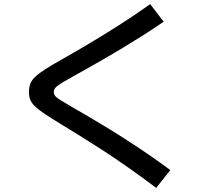

<svg xmlns="http://www.w3.org/2000/svg" viewBox="-20 -814 1040 928"><path d="M735 94Q660 38 598 -5.5Q536 -49 483 -83.5Q430 -118 381 -148.5Q332 -179 281 -210Q230 -241 198.5 -262Q167 -283 150 -299Q133 -315 126.5 -331.5Q120 -348 120 -370Q120 -393 127 -410.5Q134 -428 152 -444.5Q170 -461 203 -482Q236 -503 288 -532Q343 -563 409.5 -602.5Q476 -642 551.5 -690Q627 -738 706 -794L771 -709Q723 -676 672.5 -644Q622 -612 574 -583Q526 -554 482.5 -529Q439 -504 404.5 -484.5Q370 -465 348 -453Q305 -429 281.5 -415Q258 -401 249 -391Q240 -381 240 -370Q240 -359 246.5 -350.5Q253 -342 273.5 -329.5Q294 -317 336 -292Q360 -279 397 -257Q434 -235 481.5 -206.5Q529 -178 582 -144Q635 -110 691.5 -71.5Q748 -33 803 8Z"/></svg>

Font: M PLUS 1 Thin Medium
Style: Regular
Weight: 500
Version: Version 1.001